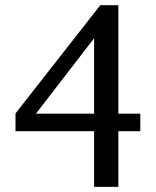

<svg xmlns="http://www.w3.org/2000/svg" viewBox="-20 -707 603 743"><path d="M344.2 -559.1 119.1 -267.1H344.2ZM438 -199.2V16.1H344.2V-199.2H40V-268.1L368.2 -687H438V-267.1H522.9V-199.2Z"/></svg>

Font: Charis SIL Cyr
Style: Regular
Weight: 400
Foundry: SIL International
Version: Version 5.000